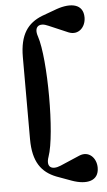

<svg xmlns="http://www.w3.org/2000/svg" viewBox="-62 -890 575 1035"><g transform="rotate(-5 225.0 -373.0)"><path d="M337 -40 232 5C182 26 152 6 171 -48C214 -169 212 -576 171 -699C152 -753 183 -775 232 -752L337 -707C389 -686 430 -727 430 -780C430 -853 363 -865 285 -838L203 -808C125 -777 80 -719 80 -595V-152C80 -28 125 30 203 61L285 91C363 119 430 106 430 33C430 -20 389 -62 337 -40Z"/></g></svg>

Font: Pilowlava Atome
Style: Regular
Weight: 500
Designer: Anton Moglia, Jérémy Landes, Maksym Kobuzan (Cyrillic), Velvetyne Type Foundry
Foundry: Anton Moglia, Jérémy Landes, Velvetyne Type Foundry
Version: Version 1.002;Glyphs 3.3 (3303)